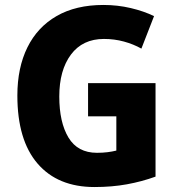

<svg xmlns="http://www.w3.org/2000/svg" viewBox="-20 -744 715 774"><path d="M335 -409H607V-32Q552 -12 491.5 -1Q431 10 361 10Q213 10 131.5 -84.5Q50 -179 50 -359Q50 -471 90.5 -553Q131 -635 208.5 -679.5Q286 -724 397 -724Q454 -724 507 -711.5Q560 -699 601 -679L550 -548Q518 -566 479.5 -576.5Q441 -587 399 -587Q313 -587 266 -524Q219 -461 219 -355Q219 -251 256 -189.5Q293 -128 371 -128Q394 -128 413.5 -130.5Q433 -133 449 -137V-275H335Z"/></svg>

Font: Noto Sans Tamil SemiCondensed ExtraBold
Style: Regular
Weight: 800
Width: 4
Designer: Jelle Bosma - Monotype Design Team
Foundry: Monotype Imaging Inc.
Version: Version 2.004; ttfautohint (v1.8.4.7-5d5b)